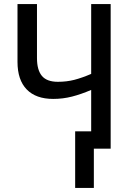

<svg xmlns="http://www.w3.org/2000/svg" viewBox="-20 -734 649 948"><path d="M526.4 0H443.4V193.8H351.1V-85.4H430.2V-290Q380.4 -268.6 335.4 -257.1Q290.5 -245.6 242.7 -245.6Q157.2 -245.6 111.8 -292.5Q66.4 -339.4 66.4 -428.2V-713.9H162.6V-447.3Q162.6 -388.2 187 -359.1Q211.4 -330.1 265.6 -330.1Q309.1 -330.1 346.9 -339.8Q384.8 -349.6 430.2 -369.1V-713.9H526.4Z"/></svg>

Font: Open Sans SemiCondensed Medium
Style: Regular
Weight: 500
Width: 4
Designer: Monotype Design Team
Foundry: Monotype Imaging Inc.
Version: Version 3.000